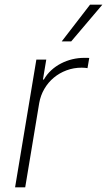

<svg xmlns="http://www.w3.org/2000/svg" viewBox="-20 -800 457 820"><path d="M135.3 -545.5H177.6L163.4 -460.2H167.3Q180 -482.6 199 -500Q218 -517.4 240.8 -529.1Q263.5 -540.8 288.7 -546.9Q313.9 -552.9 339.1 -552.9Q345.2 -552.9 350.5 -552.9Q355.8 -552.9 361.2 -552.6L353.7 -508.9Q349.4 -509.6 343.6 -510.3Q337.7 -511 329.2 -511Q294.7 -511 264.2 -499.6Q233.7 -488.3 209.7 -468.2Q185.7 -448.2 169.4 -420.3Q153.1 -392.4 147.4 -359.4L87.7 0H44.4ZM243.6 -623.2 364.7 -780.2H417.3L284.1 -623.2Z"/></svg>

Font: Inter P Extra Light
Style: Italic
Weight: 200
Italic angle: 9.39999°
Designer: Rasmus Andersson
Foundry: rsms
Version: Version 3.018;git-588b23468